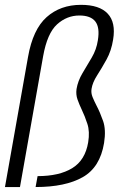

<svg xmlns="http://www.w3.org/2000/svg" viewBox="-39 -754 505 774"><path d="M-19 0 74 -524.5Q93.5 -635.5 149 -685Q204.5 -734.5 287.5 -734.5Q362 -734.5 395.2 -699Q428.5 -663.5 417 -594.5Q410 -549.5 390.5 -514.2Q371 -479 352.5 -450.2Q334 -421.5 330 -395.5Q327.5 -379 334 -363Q340.5 -347 350 -328.5Q364 -302 376.5 -266.5Q389 -231 380.5 -177.5Q364.5 -79.5 294.5 -39.8Q224.5 0 104.5 0L112.5 -44Q199.5 -44 252 -76Q304.5 -108 316.5 -180.5Q323.5 -223.5 313.2 -254.8Q303 -286 290.5 -312Q280.5 -333 273.5 -352.8Q266.5 -372.5 269.5 -395Q275 -428 293.5 -459Q312 -490 331 -522.2Q350 -554.5 355.5 -591.5Q364 -643.5 345.2 -667.5Q326.5 -691.5 281 -691.5Q230.5 -691.5 191 -655.8Q151.5 -620 135 -528L41.5 0Z"/></svg>

Font: Anybody Light
Style: Italic
Weight: 300
Italic angle: -10°
Designer: Tyler Finck
Foundry: Etcetera Type Company
Version: Version 1.010; ttfautohint (v1.8.3) -l 8 -r 50 -G 200 -x 14 